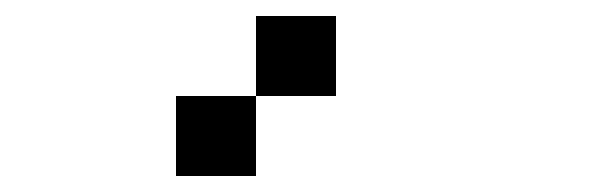

<svg xmlns="http://www.w3.org/2000/svg" viewBox="-20 -720 740 240"><path d="M200 -600V-500H300V-600ZM300 -600H400V-700H300Z"/></svg>

Font: FT88 Gothique
Style: Regular
Weight: 400
Designer: Ange Degheest & Oriane Charvieux
Foundry: Velvetyne Type Foundry
Version: Version 1.000;FEAKit 1.0